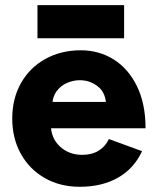

<svg xmlns="http://www.w3.org/2000/svg" viewBox="-20 -705 596 737"><path d="M27 -250Q27 -326.3 60.4 -385.8Q93.9 -445.3 153.9 -478.6Q214 -512 290.4 -512Q360 -512 416.4 -476.8Q472.7 -441.6 505.7 -374.1Q538.7 -306.7 538.7 -212.7H160.9L175.1 -227.9Q175.1 -175 209.9 -142.8Q244.7 -110.6 295.4 -110.6Q333 -110.6 358.9 -126.8Q384.9 -143 397.9 -171.3L525.3 -124.7Q494.3 -57.7 432.8 -22.9Q371.3 12 286 12Q211 12 152.2 -21.4Q93.4 -54.7 60.2 -114.2Q27 -173.7 27 -250ZM167 -313.6H400L387.3 -297.6Q387.3 -347.7 356.6 -372.4Q326 -397.1 286.4 -397.1Q261.7 -397.1 237.4 -386.8Q213.1 -376.4 196.9 -354.3Q180.7 -332.1 180.7 -297.6ZM123.8 -685.2H456.4V-558.2H123.8Z"/></svg>

Font: 寒蝉端黑体 Light
Style: Regular
Weight: 300
Designer: ChillDuanSans {Warren2060}; 
Source Han Sans {Ryoko NISHIZUKA 西塚涼子 (kana, bopomofo & ideographs); Paul D. Hunt (Latin, G
Foundry: ChillType&Adobe
Version: Version 1.300;Glyphs 3.3 (3306)